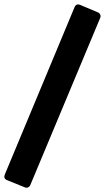

<svg xmlns="http://www.w3.org/2000/svg" viewBox="-24 -737 487 881"><path d="M8.8 89.8Q-9.3 82.5 -2 64L317.9 -703.6Q325.2 -722.2 344.2 -714.4L425.3 -680.2Q433.1 -676.8 436 -669.4Q439 -662.1 435.5 -654.3L115.2 111.8Q111.8 119.6 104.7 122.8Q97.7 126 89.8 122.6Z"/></svg>

Font: ADLaM Display
Style: Regular
Weight: 400
Designer: Mark Jamra, Neil Patel, Concept: Andrew Footit
Foundry: Microsoft
Version: Version 2.000; ttfautohint (v1.8.4.7-5d5b);gftools[0.9.28]